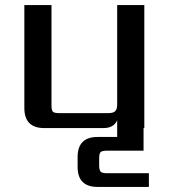

<svg xmlns="http://www.w3.org/2000/svg" viewBox="-20 -505 674 757"><path d="M403 178H567V232H365Q286 232 286 153V114Q286 35 365 35H442V-31Q429 0 387 0H155Q76 0 76 -79V-485H183V-90Q183 -70 188.5 -64.5Q194 -59 214 -59H408Q426 -59 434 -66.5Q442 -74 442 -93V-485H549V0H546V89H403Q383 89 377 94.5Q371 100 371 119V147Q371 166 377 172Q383 178 403 178Z"/></svg>

Font: Sarpanch Medium
Style: Regular
Weight: 500
Designer: Manushi Parikh (Devanagari and Latin), Jyotish Sonowal (Devanagari)
Foundry: Indian Type Foundry
Version: Version 2.004;PS 1.0;hotconv 1.0.78;makeotf.lib2.5.61930; tt